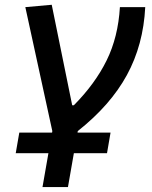

<svg xmlns="http://www.w3.org/2000/svg" viewBox="-20 -547 626 792"><path d="M44.9 85 59.6 0H194.8L195.8 -6.3L84.5 -517.6L193.4 -527.3L277.8 -112.8H284.7Q372.6 -201.7 419.9 -297.9Q467.3 -394 474.6 -517.6H579.1Q571.3 -361.8 503.4 -237.3Q435.5 -112.8 300.8 -6.3L299.8 0H436L421.4 85H284.7L260.3 224.6H155.3L179.7 85Z"/></svg>

Font: CaskaydiaCove NFP
Style: Italic
Weight: 400
Italic angle: -10°
Designer: Aaron Bell
Foundry: Saja Typeworks
Version: Version 2111.001; VTT 6.35;Nerd Fonts 3.1.1